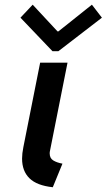

<svg xmlns="http://www.w3.org/2000/svg" viewBox="-20 -787 453 815"><path d="M73.7 -113.8Q73.7 -135.3 79.1 -162.1L150.4 -521H266.6L192.4 -147.9Q190.9 -141.6 190.9 -136.2Q190.9 -115.2 206.1 -106Q221.2 -96.7 245.1 -92.3L204.1 7.8Q136.2 0.5 105 -30.3Q73.7 -61 73.7 -113.8ZM66.9 -711.9 118.7 -767.1 224.1 -653.8H228L370.1 -767.1L412.6 -711.9L228 -569.8H202.6Z"/></svg>

Font: Reddit Sans Vanilla SemiBold
Style: Italic
Weight: 600
Italic angle: -11.25°
Designer: Stephen Hutchings
Version: Version 1.013